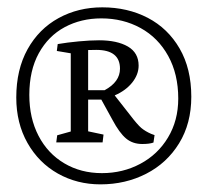

<svg xmlns="http://www.w3.org/2000/svg" viewBox="-20 -762 560 518"><path d="M496.1 -501Q496.1 -576.7 464.6 -631.1Q433.1 -685.5 378.7 -713.9Q324.2 -742.2 255.9 -742.2Q190.9 -742.2 137.9 -713.1Q85 -684.1 54.4 -629.2Q23.9 -574.2 23.9 -499Q23.9 -429.7 54.2 -376.2Q84.5 -322.8 136.2 -293.7Q188 -264.6 251 -264.6Q318.4 -264.6 374.3 -293.2Q430.2 -321.8 463.1 -375.2Q496.1 -428.7 496.1 -501ZM460.9 -496.1Q460.9 -437 433.3 -391.1Q405.8 -345.2 358.6 -320.1Q311.5 -294.9 254.9 -294.9Q198.2 -294.9 153.6 -321.3Q108.9 -347.7 84 -395.5Q59.1 -443.4 59.1 -505.9Q59.1 -571.8 84.7 -618.4Q110.4 -665 154.5 -688.7Q198.7 -712.4 253.4 -712.4Q312 -712.4 359.4 -686.3Q406.7 -660.2 433.8 -611.1Q460.9 -562 460.9 -496.1ZM259.3 -398.9 217.8 -407.7V-493.2H253.4L283.2 -439Q302.2 -403.3 320.1 -388.4Q337.9 -373.5 363.8 -373.5Q383.3 -373.5 394 -377.4L397 -397.5L387.7 -400.9Q372.1 -407.7 361.3 -416.7Q350.6 -425.8 330.6 -452.1L289.6 -504.4L290 -504.9Q319.3 -517.6 336.7 -539.3Q354 -561 354 -585Q354 -619.6 325 -636.5Q295.9 -653.3 247.1 -653.3Q223.6 -653.3 192.6 -650.4Q161.6 -647.5 135.7 -643.1L133.3 -624.5L170.9 -618.2V-407.2L134.3 -397L131.8 -377.9H256.8ZM239.7 -627.4Q303.7 -627.4 303.7 -576.7Q303.7 -541 262.2 -518.6H217.8V-627Z"/></svg>

Font: Neuton Light
Style: Regular
Weight: 300
Designer: Brian M Zick
Foundry: Brian M Zick
Version: Version 1.560